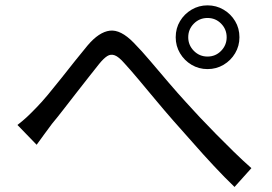

<svg xmlns="http://www.w3.org/2000/svg" viewBox="-20 -734 1040 735"><path d="M46.8 -255.6Q65.7 -270.1 82.5 -285.6Q99.2 -301.2 118.9 -321.7Q139.2 -342.3 163.6 -371.6Q187.9 -400.9 214.7 -434.6Q241.4 -468.4 267.3 -501Q293.2 -533.7 315.4 -560.1Q359 -611.6 400.6 -616.6Q442.1 -621.5 491.6 -570.7Q521.9 -540 556 -499.6Q590.2 -459.1 625.5 -417.9Q660.8 -376.7 692.5 -342.1Q715 -316.9 744.1 -286Q773.3 -255 806.3 -221.5Q839.4 -187.9 873.9 -154.1Q908.4 -120.3 942.4 -90.3L877.8 -18.3Q840.2 -54.3 798.9 -98.6Q757.6 -142.8 718 -188.1Q678.5 -233.3 643.8 -271.7Q611.4 -308.7 576.8 -350.2Q542.3 -391.6 510.7 -429.3Q479.1 -467 455.7 -492.4Q434.6 -516.5 419.4 -522.2Q404.1 -527.9 390.5 -519.3Q376.9 -510.6 359.6 -489.4Q342.3 -467.5 318.9 -438Q295.6 -408.5 270.6 -376.3Q245.6 -344.1 221.9 -313.6Q198.2 -283 178.9 -259.9Q164 -239.6 147.9 -217.9Q131.8 -196.1 120.3 -179.8ZM700.6 -591.3Q700.6 -561.2 722.1 -539.3Q743.7 -517.5 774.4 -517.5Q805.1 -517.5 826.4 -539.3Q847.7 -561.2 847.7 -591.3Q847.7 -622 826.4 -643.6Q805.1 -665.2 774.4 -665.2Q743.7 -665.2 722.1 -643.6Q700.6 -622 700.6 -591.3ZM652.6 -591.3Q652.6 -625.7 669.1 -653.1Q685.6 -680.6 713.3 -697Q741.1 -713.5 774.4 -713.5Q808.1 -713.5 835.9 -697Q863.7 -680.6 880.1 -653.1Q896.6 -625.7 896.6 -591.3Q896.6 -558 880.1 -530.2Q863.7 -502.5 835.9 -486Q808.1 -469.5 774.4 -469.5Q741.1 -469.5 713.3 -486Q685.6 -502.5 669.1 -530.2Q652.6 -558 652.6 -591.3Z"/></svg>

Font: Noto Sans JP
Style: Regular
Weight: 100
Designer: Ryoko NISHIZUKA 西塚涼子 (kana, bopomofo & ideographs); Paul D. Hunt (Latin, Greek & Cyrillic); Sandoll Communications 산돌커뮤니
Foundry: Adobe
Version: Version 2.004;hotconv 1.0.118;makeotfexe 2.5.65603